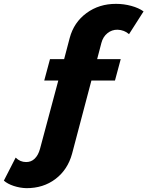

<svg xmlns="http://www.w3.org/2000/svg" viewBox="-292 -772 763 994"><path d="M-272 163.1 -210.9 43.9Q-188 66.9 -157.2 66.9Q-130.9 67.4 -112.3 49.3Q-93.8 31.2 -85 -1L9.8 -355H-63L-33.2 -465.8H40L68.8 -575.2Q90.3 -656.2 155.8 -704.3Q221.2 -752.4 309.1 -752Q349.1 -752 387.7 -741.5Q426.3 -731 451.2 -712.9L376 -595.2Q351.6 -616.7 316.9 -618.2Q287.1 -618.7 264.2 -600.1Q241.2 -581.5 232.9 -549.8L210.9 -465.8H333L303.2 -355H181.2L81.1 23.9Q58.6 106.4 -4.6 154.5Q-67.9 202.6 -155.8 202.1Q-188.5 201.2 -220.7 190.7Q-252.9 180.2 -272 163.1Z"/></svg>

Font: Trueno
Style: Bold Italic
Weight: 700
Designer: Julieta Ulanovsky
Foundry: Julieta Ulanovsky
Version: Version 3.001b | FøM Fix